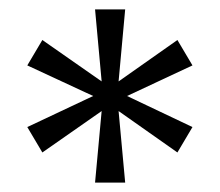

<svg xmlns="http://www.w3.org/2000/svg" viewBox="-20 -719 467 408"><path d="M389 -449 357 -395 232 -483 246 -331H182L196 -483L70 -395L38 -449L178 -515L38 -580L70 -634L196 -546L182 -699H246L232 -546L357 -634L389 -580L250 -515Z"/></svg>

Font: Myanglish
Style: Regular
Weight: 400
Designer: KyawKyaw ( MaYenGone)
Foundry: TattooFont3D
Version: Version 1.003 December 13, 2014